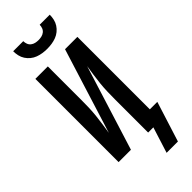

<svg xmlns="http://www.w3.org/2000/svg" viewBox="-355 -991 1199 1199"><g transform="rotate(-45 244.5 -392.0)"><path d="M237 -815Q217 -815 197 -818Q177 -821 158 -828Q139 -835 123 -848Q107 -861 96 -878Q85 -895 80.5 -915Q76 -935 76 -955H165Q165 -941 170 -928Q175 -915 186 -906.5Q197 -898 210.5 -895Q224 -892 237 -892Q251 -892 264.5 -895Q278 -898 289 -906.5Q300 -915 305 -928Q310 -941 310 -955H399Q399 -935 394.5 -915Q390 -895 379 -878Q368 -861 352 -848Q336 -835 317 -828Q298 -821 278 -818Q258 -815 237 -815ZM305 171 359 0H313V-294Q313 -328 314 -361.5Q315 -395 318.5 -429Q322 -463 327 -496.5Q332 -530 337 -563L161 0H52V-735H162V-441Q162 -407 161 -373.5Q160 -340 156.5 -306Q153 -272 148 -238.5Q143 -205 138 -172L314 -735H423V-95H489L405 171Z"/></g></svg>

Font: Iosevka QP
Style: Bold
Weight: 700
Designer: Belleve Invis
Foundry: Belleve Invis
Version: Version 20.0.0; ttfautohint (v1.8.4)